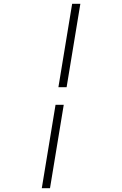

<svg xmlns="http://www.w3.org/2000/svg" viewBox="-20 -843 640 1006"><path d="M286 -386 358 -823H401L329 -386ZM199 143 271 -294H314L242 143Z"/></svg>

Font: Iosevka Curly XLtEx
Style: Italic
Weight: 200
Width: 7
Italic angle: -9°
Monospace: yes
Designer: Belleve Invis
Foundry: Belleve Invis
Version: Version 11.1.0; ttfautohint (v1.8.3)